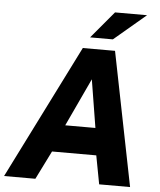

<svg xmlns="http://www.w3.org/2000/svg" viewBox="-76 -981 859 1033"><g transform="rotate(5 354.0 -464.5)"><path d="M-15 0 347 -723H521L665.5 0H498.5L469.5 -154H230.5L154 0ZM289 -300.5H452L410 -559.5ZM503 -929H676L504 -783.5H381Z"/></g></svg>

Font: Public Sans ExtraBold
Style: Italic
Weight: 800
Italic angle: -8°
Designer: The Public Sans project authors (U.S. Web Design System). Libre Franklin designed by Pablo Impallari and Rodrigo Fuenzal
Version: Version 1.007; ttfautohint (v1.8.1) -l 8 -r 50 -G 200 -x 14 